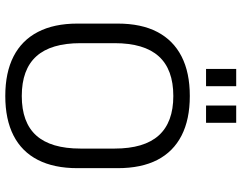

<svg xmlns="http://www.w3.org/2000/svg" viewBox="-116 -812 936 745"><g transform="rotate(90 352.5 -440.0)"><path d="M353 8Q262 8 199.5 -24Q137 -56 104.5 -118.5Q72 -181 72 -272V-428Q72 -520 104.5 -582Q137 -644 199.5 -676Q262 -708 353 -708Q444 -708 506.5 -676Q569 -644 601 -582Q633 -520 633 -428V-272Q633 -181 601 -118.5Q569 -56 506.5 -24Q444 8 353 8ZM353 -56Q456 -56 506.5 -112.5Q557 -169 557 -284V-416Q557 -531 506 -587.5Q455 -644 353 -644Q250 -644 199 -587.5Q148 -531 148 -416V-284Q148 -169 199 -112.5Q250 -56 353 -56ZM315 -888V-771H248V-888ZM457 -888V-771H390V-888Z"/></g></svg>

Font: Pathway Extreme 8pt Thin Light
Style: Regular
Weight: 300
Version: Version 1.001;gftools[0.9.26]